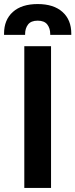

<svg xmlns="http://www.w3.org/2000/svg" viewBox="-54 -928 372 948"><path d="M66 0V-700H198V0ZM-34 -756V-762Q-34 -830 9.5 -869Q53 -908 132 -908Q211 -908 254.5 -869Q298 -830 298 -762V-756H194V-760Q194 -788 179.5 -807Q165 -826 132 -826Q99 -826 84.5 -807Q70 -788 70 -760V-756Z"/></svg>

Font: Space 7353
Style: Regular
Weight: 400
Designer: Christine Claussen + Ruben Lyon  (Space 7353)
Version: Version 1.000;FEAKit 1.0